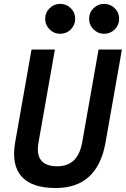

<svg xmlns="http://www.w3.org/2000/svg" viewBox="-20 -945 639 975"><path d="M263.2 9.8Q141.1 9.8 89.1 -49.1Q37.1 -107.9 57.1 -222.7L140.1 -693.4H258.8L175.8 -222.7Q153.3 -100.6 271.5 -100.6Q376 -100.6 397.5 -222.7L480.5 -693.4H599.1L516.1 -222.7Q475.6 9.8 263.2 9.8ZM285.6 -773.4Q254.4 -773.4 231.9 -795.7Q209.5 -817.9 209.5 -849.6Q209.5 -881.3 231.9 -903.3Q254.4 -925.3 285.6 -925.3Q317.4 -925.3 339.6 -903.3Q361.8 -881.3 361.8 -849.6Q361.8 -817.9 339.6 -795.7Q317.4 -773.4 285.6 -773.4ZM508.8 -773.4Q477.5 -773.4 455.1 -795.7Q432.6 -817.9 432.6 -849.6Q432.6 -881.3 455.1 -903.3Q477.5 -925.3 508.8 -925.3Q540.5 -925.3 562.7 -903.3Q585 -881.3 585 -849.6Q585 -817.9 562.7 -795.7Q540.5 -773.4 508.8 -773.4Z"/></svg>

Font: Cascadia Code PL SemiBold
Style: Italic
Weight: 600
Italic angle: -10°
Monospace: yes
Designer: Aaron Bell
Foundry: Saja Typeworks
Version: Version 2404.023; ttfautohint (v1.8.4)